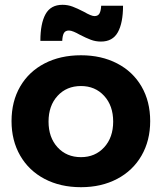

<svg xmlns="http://www.w3.org/2000/svg" viewBox="-20 -773 672 799"><path d="M605 -269Q605 -188 569 -125.5Q533 -63 467.5 -28.5Q402 6 317 6Q231 6 165.5 -28.5Q100 -63 64 -125.5Q28 -188 28 -269Q28 -351 64 -413Q100 -475 165.5 -509Q231 -543 317 -543Q402 -543 467.5 -509Q533 -475 569 -413Q605 -351 605 -269ZM317 -119Q376 -119 413.5 -160Q451 -201 451 -267Q451 -333 413.5 -374Q376 -415 317 -415Q257 -415 219.5 -374Q182 -333 182 -267Q182 -201 219.5 -160Q257 -119 317 -119ZM400 -600Q378 -600 358 -607.5Q338 -615 311 -629Q299 -636 287 -641Q275 -646 267 -646Q252 -646 246 -635.5Q240 -625 239 -603H148Q148 -675 169.5 -714Q191 -753 240 -753Q262 -753 282 -745.5Q302 -738 329 -724Q360 -706 373 -706Q388 -706 394 -717Q400 -728 401 -749H492Q492 -678 470.5 -639Q449 -600 400 -600Z"/></svg>

Font: Argentum Sans SemiBold
Style: Regular
Weight: 600
Designer: Julieta Ulanovsky (Modified by Cristiano Sobral)
Foundry: Julieta Ulanovsky
Version: Version 5.001;November 22, 2018;FontCreator 11.5.0.2425 64-b